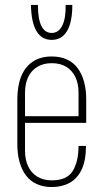

<svg xmlns="http://www.w3.org/2000/svg" viewBox="-20 -749 411 775"><path d="M189 6Q155 6 128.5 -6Q102 -18 85 -40.5Q68 -63 59 -95Q50 -127 50 -167V-348Q50 -402 65.5 -440.5Q81 -479 112 -500Q143 -521 189 -521Q224 -521 250 -509Q276 -497 293 -474.5Q310 -452 319 -420Q328 -388 328 -348V-253H74V-280H311L297 -266V-375Q297 -411 284.5 -437.5Q272 -464 248 -479Q224 -494 189 -494Q155 -494 130.5 -479Q106 -464 93.5 -437.5Q81 -411 81 -375V-140Q81 -105 93.5 -78Q106 -51 130.5 -36Q155 -21 189 -21Q251 -21 274 -59.5Q297 -98 297 -160H327Q327 -101 309.5 -64.5Q292 -28 261 -11Q230 6 189 6ZM189 -588Q148 -588 127 -624Q106 -660 105 -729H133Q133 -673 147 -644.5Q161 -616 189 -616Q216 -616 231 -645Q246 -674 245 -729H272Q272 -683 262.5 -651.5Q253 -620 234.5 -604Q216 -588 189 -588Z"/></svg>

Font: Hubot Sans Condensed ExtraLight
Style: Regular
Weight: 200
Width: 3
Designer: Deni Anggara
Foundry: GitHub, Inc., Subsidiary of Microsoft Corporation
Version: Version 2.000